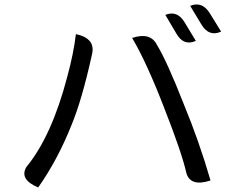

<svg xmlns="http://www.w3.org/2000/svg" viewBox="-20 -823 1040 850"><path d="M712 -757Q765 -779 798 -723L847 -642Q793 -618 761 -674L712 -757ZM822 -797Q875 -819 909 -764L959 -683Q905 -659 872 -714L822 -797ZM149 7Q64 -29 97 -84Q209 -220 278 -484Q306 -587 316 -672Q405 -653 387 -581Q343 -381 296 -268Q235 -115 149 7ZM912 -24Q823 5 805 -57Q786 -144 707 -345Q629 -547 565 -655Q646 -682 675 -624Q719 -552 792 -366Q862 -197 912 -24Z"/></svg>

Font: Swei Toothpaste CJK TC
Style: Regular
Weight: 400
Version: Version 1.0